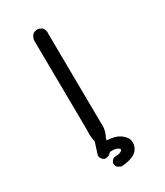

<svg xmlns="http://www.w3.org/2000/svg" viewBox="-226 -897 951 1107"><g transform="rotate(-30 250.0 -343.5)"><path d="M209 84Q209 78.1 210 76.2Q216.8 60.5 232.4 53.7L233.4 53.2H234.4Q272 53.2 283.7 41Q287.6 36.6 287.6 33.7Q287.6 28.3 277.8 22.5Q264.2 14.2 240.2 14.2Q233.4 14.2 225.6 14.6Q210 34.7 185.5 34.7Q180.7 34.7 179.7 34.2Q164.1 27.3 156.7 11.2L154.8 -2.4L180.2 -83Q173.3 -108.4 173.3 -135.3Q173.3 -146 174.3 -157.2L168.5 -760.3Q170.4 -779.8 183.6 -794.9Q197.3 -806.6 216.8 -806.6Q219.7 -806.6 224.1 -806.2L245.6 -795.4L246.6 -794.4Q258.8 -779.3 258.8 -759.8Q258.8 -756.8 258.3 -753.9L264.2 -151.9Q264.6 -145 264.6 -141.4Q264.6 -137.7 264.6 -133.8Q264.6 -129.9 263.9 -122.6Q263.2 -115.2 261.5 -108.2Q259.8 -101.1 257.3 -94.2Q252.9 -80.1 245.1 -66.4L242.7 -52.2Q272.5 -51.3 298.3 -43.5Q328.1 -34.2 350.6 -9.3Q367.2 8.8 367.2 32.2Q367.2 41.5 364.7 52.2Q355 87.9 320.8 103.5Q287.6 118.7 240.7 120.6L217.3 107.9L216.3 106.9Q209 97.7 209 84Z"/></g></svg>

Font: Bakudai
Style: Medium
Weight: 500
Version: Version 1.48